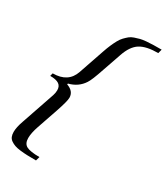

<svg xmlns="http://www.w3.org/2000/svg" viewBox="-215 -822 928 1070"><g transform="rotate(30 249.0 -286.5)"><path d="M200.2 155.8Q167 155.8 144.5 155Q122.1 154.3 98.9 151.6Q75.7 148.9 61.3 143.8Q46.9 138.7 34.9 130.4Q22.9 122.1 17.8 109.6Q12.7 97.2 12.7 80.1Q12.7 49.8 28.3 6.3L101.6 -208Q107.4 -225.6 107.4 -242.2Q107.4 -268.1 89.6 -280Q71.8 -292 33.2 -292L38.1 -311Q136.7 -311 164.6 -393.1L220.7 -556.6Q230 -584 239.3 -605.2Q248.5 -626.5 258.1 -643.8Q267.6 -661.1 279.5 -673.6Q291.5 -686 302.7 -695.3Q314 -704.6 330.8 -710.4Q347.7 -716.3 362.8 -720.2Q377.9 -724.1 401.1 -726.1Q424.3 -728 445.3 -728.5Q466.3 -729 498 -729L491.2 -703.1Q415 -703.1 375.5 -678.2Q335.9 -653.3 313.5 -587.4L272.9 -470.2Q246.1 -389.6 231 -367.7Q199.7 -319.3 140.1 -304.2L138.7 -298.3Q187 -281.2 187 -239.7Q187 -217.3 162.1 -144L116.2 -10.3Q100.1 36.6 100.1 68.8Q100.1 104.5 124 117.2Q147.9 129.9 207.5 129.9Z"/></g></svg>

Font: Elstob 14pt Medium
Style: Italic
Weight: 500
Italic angle: -20°
Designer: Peter S. Baker
Version: Version 1.015